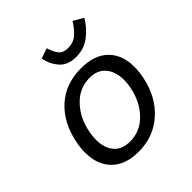

<svg xmlns="http://www.w3.org/2000/svg" viewBox="-159 -651 765 765"><g transform="rotate(-45 223.5 -268.5)"><path d="M33 0ZM33 -140Q33 -167 39 -195Q57 -285 114.5 -337Q172 -389 259 -389Q334 -389 374 -350Q414 -311 414 -242Q414 -216 408 -186Q390 -98 331 -44.5Q272 9 187 9Q113 9 73 -31Q33 -71 33 -140ZM104 -185Q100 -166 100 -144Q100 -99 123 -71.5Q146 -44 192 -44Q249 -44 290 -86.5Q331 -129 344 -195Q348 -214 348 -234Q348 -281 324.5 -309.5Q301 -338 257 -338Q199 -338 157.5 -294.5Q116 -251 104 -185ZM369 -546 411 -522Q390 -485 356 -459.5Q322 -434 278 -434Q232 -434 207.5 -461.5Q183 -489 176 -527L219 -542Q228 -513 240.5 -497.5Q253 -482 280 -482Q310 -482 330.5 -499.5Q351 -517 369 -546Z"/></g></svg>

Font: Cambay Devanagari
Style: Italic
Weight: 400
Italic angle: -11°
Designer: Pooja Saxena
Foundry: Pooja Saxena
Version: Version 1.018;PS 001.018;hotconv 1.0.70;makeotf.lib2.5.58329